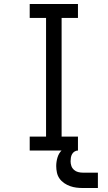

<svg xmlns="http://www.w3.org/2000/svg" viewBox="-20 -755 540 963"><path d="M129 0V-70H211V-665H129V-735H371V-665H289V-70H371V0ZM396 188Q379 188 363 186Q347 184 331.5 178.5Q316 173 302 163.5Q288 154 278.5 140.5Q269 127 265.5 110.5Q262 94 262 78Q262 56 268.5 34.5Q275 13 290.5 -2Q306 -17 327.5 -23.5Q349 -30 371 -30V0Q362 0 354 5Q346 10 341.5 18Q337 26 335.5 35.5Q334 45 334 54Q334 66 338 77.5Q342 89 351 97Q360 105 372 108Q384 111 396 111H471V188Z"/></svg>

Font: Zed Mono
Style: Regular
Weight: 400
Monospace: yes
Designer: Belleve Invis
Foundry: Belleve Invis
Version: Version 1.0.0; ttfautohint (v1.8.4)